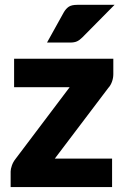

<svg xmlns="http://www.w3.org/2000/svg" viewBox="-20 -756 506 776"><path d="M438 -456.5Q438 -440.5 432.5 -425.5Q427 -410.5 418 -401L201.5 -115H433V0H23V-63Q23 -72.5 28 -87Q33 -101.5 43 -114L261.5 -403.5H37V-518.5H438ZM443 -736.5 313 -605Q301.5 -593.5 291 -588.8Q280.5 -584 263 -584H170L238 -706.5Q246.5 -721 258 -728.8Q269.5 -736.5 293 -736.5Z"/></svg>

Font: Lato 2
Style: Regular
Weight: 900
Designer: Lukasz Dziedzic with Adam Twardoch and Botio Nikoltchev
Foundry: tyPoland Lukasz Dziedzic
Version: Version 2.015; 2015-08-06; http://www.latofonts.com/